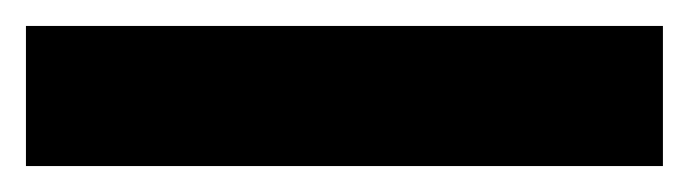

<svg xmlns="http://www.w3.org/2000/svg" viewBox="-22 49 531 148"><path d="M489 177H-2V69H489Z"/></svg>

Font: Noto Sans Khmer ExtraCondensed ExtraBold
Style: Regular
Weight: 800
Width: 2
Designer: Danh Hong and the Monotype Design Team
Foundry: Monotype Imaging Inc.
Version: Version 2.004